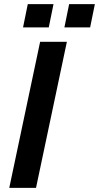

<svg xmlns="http://www.w3.org/2000/svg" viewBox="-20 -913 481 933"><path d="M92 -780H217L240 -893H115ZM293 -780H418L441 -893H316ZM25 0H155L305 -710H175Z"/></svg>

Font: Geist SemiBold
Style: Italic
Weight: 600
Italic angle: -12°
Designer: Basement.studio, Andrés Briganti, Mateo Zaragoza
Foundry: Basement.studio, Vercel, Andrés Briganti, Guido Ferreyra, Mateo Zaragoza
Version: Version 1.500